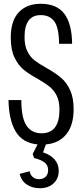

<svg xmlns="http://www.w3.org/2000/svg" viewBox="-20 -757 437 1017"><path d="M84 164 137 150Q141 170 154 181Q167 192 186 192Q209 192 222 179Q235 166 235 144Q235 118 216 103.5Q197 89 161 80L153 59L179 8Q99 0 63 -60.5Q27 -121 25 -227H93Q93 -132 120.5 -91.5Q148 -51 200 -51Q295 -51 295 -176Q295 -220 281 -249Q267 -278 243 -297.5Q219 -317 177 -341Q133 -365 104.5 -388.5Q76 -412 56.5 -453Q37 -494 37 -558Q37 -647 79.5 -692Q122 -737 195 -737Q282 -737 321.5 -683Q361 -629 362 -525H293Q292 -611 267.5 -644Q243 -677 196 -677Q110 -677 110 -561Q110 -515 125 -485Q140 -455 164 -436.5Q188 -418 228 -396Q274 -370 303.5 -345Q333 -320 351.5 -279.5Q370 -239 370 -179Q370 -93 331 -45.5Q292 2 223 8L208 50Q248 63 269.5 88Q291 113 291 148Q291 189 263.5 214.5Q236 240 191 240Q151 240 122 220.5Q93 201 84 164Z"/></svg>

Font: Mona Sans Condensed
Style: Regular
Weight: 400
Width: 3
Designer: Deni Anggara
Foundry: GitHub
Version: Version 2.000